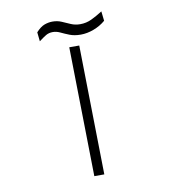

<svg xmlns="http://www.w3.org/2000/svg" viewBox="-81 -782 747 850"><g transform="rotate(-10 293.0 -356.5)"><path d="M274.4 0 264.2 -581.1H309.1L319.3 0ZM324.7 -627.4Q295.9 -627.4 274.9 -635.7Q253.9 -644 237.1 -652.1Q220.2 -660.2 204.1 -660.2Q186 -660.2 172.6 -652.1Q159.2 -644 140.6 -629.9L136.2 -670.9Q156.2 -692.9 174.3 -699.5Q192.4 -706.1 210.4 -706.1Q232.4 -706.1 251 -698Q269.5 -689.9 288.6 -681.6Q307.6 -673.3 330.1 -673.3Q357.4 -673.3 381.1 -684.6Q404.8 -695.8 431.6 -712.9L436.5 -669.9Q413.1 -649.9 383.3 -638.7Q353.5 -627.4 324.7 -627.4Z"/></g></svg>

Font: Cascadia Code NF ExtraLight
Style: Regular
Weight: 200
Monospace: yes
Designer: Aaron Bell
Foundry: Saja Typeworks
Version: Version 2404.023; ttfautohint (v1.8.4)